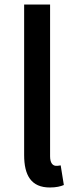

<svg xmlns="http://www.w3.org/2000/svg" viewBox="-20 -817 338 851"><path d="M201 14C230 14 249 9 263 3L249 -84C238 -82 234 -82 229 -82C215 -82 202 -93 202 -124V-797H87V-130C87 -40 118 14 201 14Z"/></svg>

Font: Noto Sans TC Medium
Style: Regular
Weight: 500
Designer: Ryoko NISHIZUKA 西塚涼子 (kana, bopomofo & ideographs); Paul D. Hunt (Latin, Greek & Cyrillic); Sandoll Communications 산돌커뮤니
Foundry: Adobe
Version: Version 2.004;hotconv 1.0.118;makeotfexe 2.5.65603